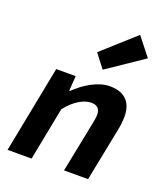

<svg xmlns="http://www.w3.org/2000/svg" viewBox="-148 -925 896 1029"><g transform="rotate(20 300.0 -411.0)"><path d="M16 0 113 -496H224L218 -411H222Q241 -429 263.5 -446.5Q286 -464 311 -477.5Q336 -491 362.5 -499.5Q389 -508 416 -508Q479 -508 511.5 -475.5Q544 -443 544 -381Q544 -346 536 -306L475 0H338L396 -290Q399 -305 401 -317.5Q403 -330 403 -341Q403 -391 352 -391Q320 -391 283.5 -369Q247 -347 212 -303L153 0ZM348 -578 288 -656 473 -822 555 -718Z"/></g></svg>

Font: Source Code Pro
Style: Bold Italic
Weight: 700
Italic angle: -11°
Monospace: yes
Designer: Paul D. Hunt, Teo Tuominen
Foundry: Adobe Systems Incorporated
Version: Version 1.050;PS 1.000;hotconv 16.6.51;makeotf.lib2.5.65220